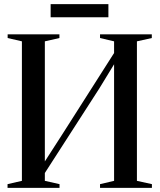

<svg xmlns="http://www.w3.org/2000/svg" viewBox="-20 -909 772 929"><path d="M16.5 0V-18L86 -34V-709L17 -725V-743H267.5V-725L197 -709V-128L283 -261.5L532 -652.5V-709L464 -725V-743H714.5V-725L642.5 -709V-34L715 -18V0H464V-18L532 -34V-598L460.5 -481L197 -72V-34L268 -18V0ZM504.5 -889V-825.5H225V-889Z"/></svg>

Font: Merriweather 144pt
Style: Regular
Weight: 400
Version: Version 2.100